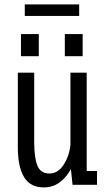

<svg xmlns="http://www.w3.org/2000/svg" viewBox="-20 -824 490 856"><path d="M175.5 11.5Q115 11.5 87.2 -34.5Q59.5 -80.5 59.5 -167.5V-500H132.5V-191Q132.5 -123.5 146.2 -87Q160 -50.5 200.5 -50.5Q238 -50.5 263.2 -88.8Q288.5 -127 294 -177.5V-500H366.5V-61.5H412.5V0H303.5L296 -70.5Q277.5 -35 247 -11.8Q216.5 11.5 175.5 11.5ZM73.5 -672H153V-573.5H73.5ZM269 -672H348.5V-573.5H269ZM90.5 -753V-804.5H333V-753Z"/></svg>

Font: Trispace Condensed Light
Style: Regular
Weight: 300
Width: 3
Designer: Tyler Finck
Foundry: Etcetera Type Company
Version: Version 1.210; ttfautohint (v1.8.3)